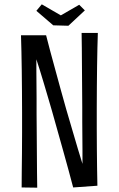

<svg xmlns="http://www.w3.org/2000/svg" viewBox="-20 -867 549 887"><path d="M77 -704H193Q201 -671 212 -631Q223 -591 235 -546.5Q247 -502 260 -455Q273 -408 286 -362Q301 -312 314.5 -265Q328 -218 340 -178.5Q352 -139 361 -110Q361 -140 361 -172Q361 -204 360.5 -237Q360 -270 360 -304.5Q360 -339 360 -374Q360 -406 359.5 -439.5Q359 -473 359 -507Q359 -541 358.5 -575.5Q358 -610 358 -645Q358 -680 357 -715H432Q431 -684 430 -645Q429 -606 428.5 -561.5Q428 -517 427.5 -468Q427 -419 427 -369Q427 -321 427 -273Q427 -225 427.5 -178.5Q428 -132 428.5 -89Q429 -46 430 -9L318 -1Q308 -39 296.5 -81.5Q285 -124 272 -170Q259 -216 246 -262.5Q233 -309 220 -355Q210 -389 200.5 -421.5Q191 -454 182 -484Q173 -514 164.5 -541.5Q156 -569 148 -593Q148 -569 148 -540.5Q148 -512 148.5 -480.5Q149 -449 149 -414Q149 -379 149 -342Q149 -311 149.5 -278.5Q150 -246 150 -212Q150 -178 150.5 -143Q151 -108 151 -72Q151 -36 152 0L80 -1Q80 -35 80.5 -75Q81 -115 81.5 -160Q82 -205 82 -253Q82 -301 82 -349Q82 -399 81.5 -447.5Q81 -496 80.5 -542Q80 -588 79 -629Q78 -670 77 -704ZM296 -748 226 -750 148 -817 173 -847 261 -796 346 -845 372 -819Z"/></svg>

Font: Truculenta
Style: Regular
Weight: 400
Designer: Ivan Castro, Eva Sanz & Omnibus-Type Team
Foundry: Omnibus-Type
Version: Version 1.002